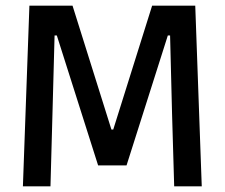

<svg xmlns="http://www.w3.org/2000/svg" viewBox="-20 -659 794 679"><path d="M61 0 84 -639H236.5L374 -201H380.5L518 -639H670.5L693.5 0H596L588.5 -255.5L581.5 -533.5H573.5L427.5 -74H327L181 -533.5H173L165.5 -255L158.5 0Z"/></svg>

Font: Anek Telugu Medium
Style: Regular
Weight: 500
Designer: Omkar Bhoir (Telugu), Yesha Goshar (Latin)
Foundry: Ek Type
Version: Version 1.003